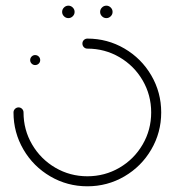

<svg xmlns="http://www.w3.org/2000/svg" viewBox="-20 -654 614 674"><path d="M85.9 -443Q85.9 -450.4 91.1 -455.6Q96.3 -460.7 103.3 -460.7Q110.7 -460.7 115.9 -455.6Q121.1 -450.4 121.1 -443Q121.1 -435.6 115.9 -430.6Q110.7 -425.6 103.3 -425.6Q96.3 -425.6 91.1 -430.7Q85.9 -435.9 85.9 -443ZM269.3 -501.1Q269.3 -508.5 274.4 -513.5Q279.6 -518.5 286.7 -518.5Q357 -518.5 416.7 -483.7Q476.3 -448.9 511.1 -389.3Q545.9 -329.6 545.9 -259.3Q545.9 -188.9 511.1 -129.3Q476.3 -69.6 416.7 -34.8Q357 0 286.7 0Q216.3 0 156.7 -34.8Q97 -69.6 62.2 -129.3Q27.4 -188.9 27.4 -259.3Q27.4 -266.7 32.8 -271.9Q38.1 -277 45.2 -277Q52.2 -277 57.4 -271.9Q62.6 -266.7 62.6 -259.3Q62.6 -198.1 92.8 -146.7Q123 -95.2 174.4 -65.2Q225.9 -35.2 286.7 -35.2Q347.8 -35.2 399.3 -65.2Q450.7 -95.2 480.7 -146.7Q510.7 -198.1 510.7 -259.3Q510.7 -320.4 480.7 -371.9Q450.7 -423.3 399.3 -453.3Q347.8 -483.3 286.7 -483.3Q279.3 -483.3 274.3 -488.5Q269.3 -493.7 269.3 -501.1ZM331.5 -612.2Q331.5 -621.1 338 -627.6Q344.4 -634.1 353.3 -634.1Q362.2 -634.1 368.7 -627.6Q375.2 -621.1 375.2 -612.2Q375.2 -603.3 368.7 -596.9Q362.2 -590.4 353.3 -590.4Q344.4 -590.4 338 -596.9Q331.5 -603.3 331.5 -612.2ZM198.1 -612.2Q198.1 -621.1 204.6 -627.6Q211.1 -634.1 220 -634.1Q228.9 -634.1 235.4 -627.6Q241.9 -621.1 241.9 -612.2Q241.9 -603.3 235.4 -596.9Q228.9 -590.4 220 -590.4Q211.1 -590.4 204.6 -596.9Q198.1 -603.3 198.1 -612.2Z"/></svg>

Font: 26F Galaxy Hebrew Light
Style: Regular
Weight: 300
Designer: C₂₉H₂₅N₃O₅
Version: Version 1.000